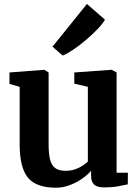

<svg xmlns="http://www.w3.org/2000/svg" viewBox="-20 -910 682 942"><path d="M490.5 9.5Q457 9.5 442 -4.2Q427 -18 427 -46V-72.5Q411 -53 383.5 -33.8Q356 -14.5 322.8 -1.8Q289.5 11 254.5 11Q158 11 117.2 -38.2Q76.5 -87.5 76.5 -201.5V-484L26.5 -498V-554.5L196.5 -567.5H197.5L218.5 -554.5V-202Q218.5 -154 226 -125.8Q233.5 -97.5 251.8 -84.8Q270 -72 302 -72Q328 -72 349 -79.5Q370 -87 385.5 -97.5Q401 -108 411 -117V-484L344.5 -499.5V-554.5L526 -567.5H528.5L552 -554.5V-62.5H607.5L607 -5.5Q589 -1.5 559 4Q529 9.5 490.5 9.5ZM287 -638 237.5 -681 406.5 -890.5 495 -813.5Q483 -792.5 457.5 -766Q432 -739.5 401 -713.2Q370 -687 340 -666.8Q310 -646.5 289 -638Z"/></svg>

Font: Merriweather Light 18pt
Style: Bold
Weight: 700
Version: Version 2.100